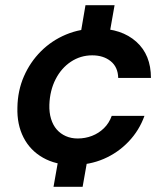

<svg xmlns="http://www.w3.org/2000/svg" viewBox="-20 -623 638 739"><path d="M186 96 215 -68H327L298 96ZM281 -439 309 -603H421L392 -439ZM261 12Q195 12 145.5 -16Q96 -44 70.5 -94Q45 -144 47 -209Q48 -274 72 -329Q96 -384 137.5 -425.5Q179 -467 234 -490Q289 -513 353 -513Q448 -513 504.5 -462.5Q561 -412 561 -323H435Q434 -365 406 -387.5Q378 -410 335 -410Q290 -410 253 -385.5Q216 -361 194 -318Q172 -275 170 -220Q169 -190 176.5 -165.5Q184 -141 198.5 -124.5Q213 -108 233.5 -99Q254 -90 279 -90Q308 -90 334 -100Q360 -110 380 -129.5Q400 -149 410 -177H536Q516 -121 475 -78Q434 -35 379.5 -11.5Q325 12 261 12Z"/></svg>

Font: DM Sans 18pt SemiBold
Style: Italic
Weight: 600
Italic angle: -10°
Designer: Colophon Foundry, Jonny Pinhorn
Foundry: Colophon Foundry
Version: Version 4.004;gftools[0.9.30]